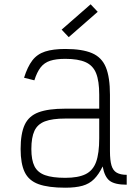

<svg xmlns="http://www.w3.org/2000/svg" viewBox="-20 -860 640 894"><path d="M284 14Q205 14 159.5 -2.5Q114 -19 95 -58.5Q76 -98 76 -166Q76 -238 95 -279Q114 -320 159.5 -337Q205 -354 284 -354H442V-419Q442 -483 427.5 -519Q413 -555 378.5 -570.5Q344 -586 284 -586Q241 -586 213.5 -577Q186 -568 169 -546Q152 -524 140 -486L92 -498Q108 -549 130.5 -578.5Q153 -608 190 -620Q227 -632 284 -632Q363 -632 408.5 -612.5Q454 -593 473 -546.5Q492 -500 492 -419V-156Q492 -114 499 -90Q506 -66 523.5 -56Q541 -46 570 -46V0Q515 0 491 -18Q467 -36 458 -85Q440 -48 418 -26Q396 -4 364 5Q332 14 284 14ZM284 -32Q344 -32 378.5 -49Q413 -66 427.5 -106Q442 -146 442 -216V-308H284Q224 -308 189.5 -295Q155 -282 140.5 -251Q126 -220 126 -166Q126 -115 140.5 -86Q155 -57 189.5 -44.5Q224 -32 284 -32ZM300 -687 267 -722 402 -840 435 -805Z"/></svg>

Font: Victor Mono Thin
Style: Regular
Weight: 100
Monospace: yes
Designer: Rune Bjørnerås
Version: Version 1.561;gftools[0.9.30]